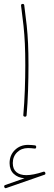

<svg xmlns="http://www.w3.org/2000/svg" viewBox="-20 -598 283 997"><path d="M2.4 373.5Q-0.5 365.7 6.8 362.8L107.4 327.6Q73.2 325.2 51.5 304.9Q29.8 284.7 29.8 249Q29.8 208 57.1 181.2Q84.5 154.3 125.5 154.3Q132.8 154.3 143.6 155Q154.3 155.8 161.1 156.7Q168 157.7 168 165Q168 175.3 158.2 173.3Q152.8 172.4 142.6 171.6Q132.3 170.9 125.5 170.9Q91.3 170.9 68.8 192.9Q46.4 214.8 46.4 249Q46.4 280.3 65.2 295.9Q84 311.5 116.7 311.5Q152.3 311.5 205.1 293.9Q212.4 291.5 215.3 299.3Q217.8 307.6 210.4 309.6L12.7 378.4Q5.4 381.3 2.4 373.5ZM89.4 -568.4Q88.4 -576.7 96.7 -577.6Q105 -578.6 106 -570.3Q113.8 -511.7 118.7 -465.8Q123.5 -419.9 125.7 -371.8Q127.9 -323.7 127.9 -259.3Q127.9 -198.7 125.7 -129.9Q123.5 -61 118.2 0Q117.2 8.8 108.9 7.8Q100.1 6.8 101.1 -1Q106.4 -61 108.9 -129.9Q111.3 -198.7 111.3 -259.3Q111.3 -323.2 109.1 -370.8Q106.9 -418.5 102.1 -464.1Q97.2 -509.8 89.4 -568.4Z"/></svg>

Font: Mikhak-DS1-FD Thin
Style: Regular
Weight: 100
Designer: Amin Abedi
Version: Version 3.2